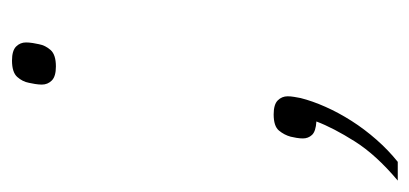

<svg xmlns="http://www.w3.org/2000/svg" viewBox="-226 -350 699 328"><g transform="rotate(-90 124.0 -185.5)"><path d="M93 -68Q110 -68 117 -61Q124 -54 124 -44Q124 -39 123 -33Q122 -27 121 -22Q116 -2 106 20.5Q96 43 82 65Q68 87 50 107.5Q32 128 12 144H-20Q24 107 47 70.5Q70 34 81 5Q64 4 58 -2.5Q52 -9 52 -18Q52 -23 53 -29Q54 -35 55 -39Q58 -50 65.5 -59Q73 -68 93 -68ZM175 -440Q158 -440 151 -447Q144 -454 144 -464Q144 -469 145 -475.5Q146 -482 147 -486Q149 -497 157 -506Q165 -515 185 -515Q202 -515 209 -508Q216 -501 216 -491Q216 -486 215 -479.5Q214 -473 213 -469Q211 -458 203 -449Q195 -440 175 -440Z"/></g></svg>

Font: IBM Plex Sans ExtLt
Style: Italic
Weight: 200
Italic angle: -11°
Designer: Mike Abbink, Paul van der Laan, Pieter van Rosmalen
Foundry: Bold Monday
Version: Version 3.005